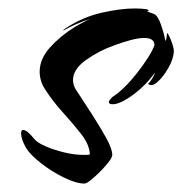

<svg xmlns="http://www.w3.org/2000/svg" viewBox="-20 -400 432 455"><path d="M180 35Q161 35 132 21Q103 7 77.5 -13Q52 -33 42 -49Q30 -70 30 -84Q30 -92 35 -92Q44 -92 61 -71Q68 -62 87.5 -53.5Q107 -45 131.5 -39Q156 -33 177 -33Q182 -33 185.5 -33Q189 -33 193 -34Q192 -57 173 -81.5Q154 -106 129.5 -133Q105 -160 87 -188Q74 -208 74 -230Q74 -260 98 -287Q122 -314 157 -336Q166 -341 175 -346Q184 -351 193 -355Q177 -350 161 -343Q145 -336 131 -328H130Q129 -328 132 -330.5Q135 -333 137 -334Q177 -360 221.5 -370Q266 -380 300 -380Q308 -380 315 -379.5Q322 -379 328 -378Q331 -377 332 -375Q333 -373 328 -373L345 -367Q354 -363 361.5 -341.5Q369 -320 372 -303Q372 -303 372.5 -303.5Q373 -304 373 -305Q375 -310 375 -313.5Q375 -317 376 -321Q377 -323 381 -314.5Q385 -306 388.5 -295.5Q392 -285 392 -278Q391 -260 379 -239Q367 -218 353.5 -206Q340 -194 331 -201Q342 -213 348 -229Q326 -198 295.5 -175.5Q265 -153 247 -153Q238 -153 238 -158Q238 -161 242.5 -166Q247 -171 249 -172Q259 -178 274 -192.5Q289 -207 304 -226Q319 -245 330.5 -263Q342 -281 346 -293Q346 -310 322 -310Q308 -310 289.5 -305Q271 -300 252 -293Q215 -280 184 -258Q153 -236 153 -210Q153 -200 159 -189Q178 -160 198 -129Q218 -98 232 -72.5Q246 -47 246 -33Q246 -27 237.5 -16Q229 -5 217.5 6.5Q206 18 195.5 26.5Q185 35 180 35Z"/></svg>

Font: Smooch
Style: Regular
Weight: 400
Designer: Robert E. Leuschke
Foundry: Robert E. Leuschke
Version: Version 1.010; ttfautohint (v1.8.3)